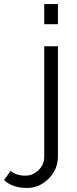

<svg xmlns="http://www.w3.org/2000/svg" viewBox="-137 -750 382 951"><path d="M82 -630V-730H150V-630ZM-117 142 -84 96Q-57 120 -11 120Q25 120 53.5 93Q82 66 82 27V-521H150V23Q150 90 103.5 135.5Q57 181 -3 181Q-75 181 -117 142Z"/></svg>

Font: Raleway-v4020
Style: Regular
Weight: 400
Designer: Matt McInerney, Pablo Impallari, Rodrigo Fuenzalida
Foundry: Matt McInerney, Pablo Impallari, Rodrigo Fuenzalida
Version: Version 4.020;PS 004.020;hotconv 1.0.88;makeotf.lib2.5.64775